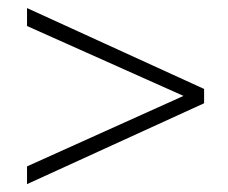

<svg xmlns="http://www.w3.org/2000/svg" viewBox="-20 -469 565 476"><path d="M445.5 -226.5 47 -404.5V-449L486 -248.5V-213L47 -12.5V-56.5L445.5 -236Z"/></svg>

Font: Newsreader 36pt
Style: Regular
Weight: 400
Designer: Hugues Gentile
Foundry: Production Type
Version: Version 1.003